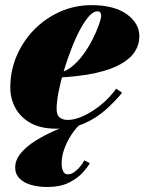

<svg xmlns="http://www.w3.org/2000/svg" viewBox="-20 -490 572 746"><path d="M198.5 10Q138 10 98.5 -12.2Q59 -34.5 39.5 -71Q20 -107.5 20 -150Q20 -215.5 45 -273.5Q70 -331.5 113.8 -375.8Q157.5 -420 214.5 -445Q271.5 -470 335.5 -470Q423.5 -470 472.5 -434.8Q521.5 -399.5 521.5 -349Q521.5 -317 504 -289.5Q486.5 -262 448.8 -240.8Q411 -219.5 350.2 -206Q289.5 -192.5 202.5 -188.5V-207.5Q230.5 -209 256.2 -228.8Q282 -248.5 303.2 -277.8Q324.5 -307 340 -337.8Q355.5 -368.5 364.2 -393.5Q373 -418.5 373 -428.5Q373 -436.5 370 -441.2Q367 -446 358 -446Q342.5 -446 324.8 -425.8Q307 -405.5 289.2 -371.5Q271.5 -337.5 255.8 -296.2Q240 -255 227.2 -212.2Q214.5 -169.5 207.2 -131.5Q200 -93.5 200 -67Q200 -43 212 -33.5Q224 -24 244 -24Q270.5 -24 304.2 -39.5Q338 -55 371.8 -82.2Q405.5 -109.5 431.5 -145.5L454.5 -129.5Q427.5 -97 392 -64.8Q356.5 -32.5 309.2 -11.2Q262 10 198.5 10ZM164 236.5Q128.5 236.5 100.2 228.2Q72 220 55.5 203.2Q39 186.5 39 161.5Q39 131.5 60.8 105.2Q82.5 79 118.5 56.5Q154.5 34 197.5 15.5Q240.5 -3 283 -17.5L288 -4Q272.5 10.5 256.8 34.5Q241 58.5 230.2 87.5Q219.5 116.5 219.5 145.5Q219.5 163.5 225.5 175.5Q231.5 187.5 243 187.5Q256.5 187.5 269.2 178.2Q282 169 292.2 156.2Q302.5 143.5 307.5 133L329 144Q321.5 158 302 180Q282.5 202 248.5 219.2Q214.5 236.5 164 236.5Z"/></svg>

Font: Bodoni Moda 9pt Black
Style: Italic
Weight: 900
Italic angle: -13°
Designer: Owen Earl
Foundry: indestructible type
Version: Version 2.004